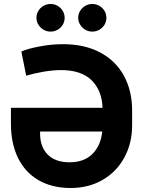

<svg xmlns="http://www.w3.org/2000/svg" viewBox="-20 -940 722 970"><path d="M647.5 -381.8V-307.6Q647.5 -215.8 607.9 -143.6Q568.4 -71.3 497.8 -30.8Q427.2 9.8 336.9 9.8Q243.2 9.8 175.3 -29.3Q107.4 -68.4 71.3 -141.6Q35.2 -214.8 35.2 -315.4V-395.5H498Q495.1 -482.4 443.1 -534.2Q391.1 -585.9 288.1 -585.9Q247.6 -585.9 199.5 -577.6Q151.4 -569.3 112.3 -557.6L87.9 -679.7Q116.2 -692.9 177 -704.8Q237.8 -716.8 297.9 -716.8Q407.7 -716.8 486.6 -674.6Q565.4 -632.3 606.4 -556.6Q647.5 -481 647.5 -381.8ZM332 -120.1Q404.3 -120.1 446.8 -162.1Q489.3 -204.1 496.6 -275.4H182.6V-260.7Q183.6 -196.3 221.9 -158.2Q260.3 -120.1 332 -120.1ZM164.1 -849.6Q164.1 -868.7 173.6 -884.8Q183.1 -900.9 199.7 -910.4Q216.3 -919.9 235.4 -919.9Q254.9 -919.9 271.2 -910.4Q287.6 -900.9 297.1 -884.8Q306.6 -868.7 306.6 -849.6Q306.6 -831.1 297.1 -815.2Q287.6 -799.3 271.2 -789.8Q254.9 -780.3 235.4 -780.3Q216.3 -780.3 200 -789.8Q183.6 -799.3 173.8 -815.4Q164.1 -831.5 164.1 -849.6ZM375 -849.6Q375 -868.7 384.5 -884.8Q394 -900.9 410.6 -910.4Q427.2 -919.9 446.3 -919.9Q465.8 -919.9 482.2 -910.4Q498.5 -900.9 508.1 -884.8Q517.6 -868.7 517.6 -849.6Q517.6 -831.1 508.1 -815.2Q498.5 -799.3 482.2 -789.8Q465.8 -780.3 446.3 -780.3Q427.2 -780.3 410.9 -789.8Q394.5 -799.3 384.8 -815.4Q375 -831.5 375 -849.6Z"/></svg>

Font: Pretendard
Style: Bold
Weight: 700
Designer: Base glyphs from Inter by Rasmus Andersson; Hangeul glyphs from Noto Sans CJK(Source Han Sans) by Jang Soo-young and Kan
Foundry: Kil Hyung-jin
Version: Version 1.309